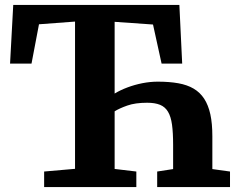

<svg xmlns="http://www.w3.org/2000/svg" viewBox="-20 -763 972 783"><path d="M160 0V-63.5L286 -74.5V-675L139 -664L108.5 -503.5H21L34 -743H711.5L723 -503.5H639L604 -663L447.5 -674V-381.5Q470.5 -395.5 499.8 -406.5Q529 -417.5 561 -423.8Q593 -430 623.5 -430Q670.5 -430 707 -423.5Q743.5 -417 769.8 -401.5Q796 -386 812.8 -360.2Q829.5 -334.5 837.8 -297Q846 -259.5 846 -207.5V-73.5L918 -63.5V0H621V-63.5L686 -73.5V-172Q686 -221.5 681.5 -254.5Q677 -287.5 665.2 -307.2Q653.5 -327 632.8 -335.5Q612 -344 580 -344Q531.5 -344 499 -332.5Q466.5 -321 447.5 -309V-74L536 -63.5V0Z"/></svg>

Font: Merriweather ExtraBold
Style: Regular
Weight: 800
Version: Version 2.100